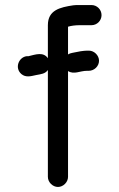

<svg xmlns="http://www.w3.org/2000/svg" viewBox="-20 -711 473 762"><path d="M210 31C231 31 250 12 250 -9V-429C274 -414 297 -430 325 -430H332C354 -430 373 -448 373 -470C373 -491 354 -510 333 -510H326C312 -510 288 -506 276 -503L266 -501C260 -500 255 -498 250 -495V-605C263 -609 280 -611 296 -611H343C365 -611 383 -629 383 -651C383 -673 365 -691 343 -691H296C286 -691 278 -691 271 -690C218 -682 170 -671 170 -611V-480C152 -506 122 -495 93 -488H86C54 -484 37 -441 65 -417C82 -403 101 -408 123 -413C144 -417 159 -418 170 -433V-9C170 12 189 31 210 31Z"/></svg>

Font: Electronic
Style: ExBd
Weight: 800
Version: Version 1.011